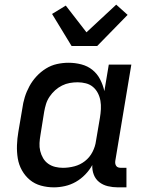

<svg xmlns="http://www.w3.org/2000/svg" viewBox="-20 -798 640 826"><path d="M212 8Q183 8 156 0.5Q129 -7 108.5 -24Q88 -41 74.5 -65Q61 -89 56.5 -116.5Q52 -144 53 -173Q54 -202 59 -231L76 -331Q79 -355 86.5 -379.5Q94 -404 106.5 -427Q119 -450 137 -469.5Q155 -489 177.5 -503Q200 -517 225 -522.5Q250 -528 275 -528Q303 -528 330 -521Q357 -514 377.5 -497.5Q398 -481 410.5 -457Q423 -433 429 -406L448 -520H545L476 -106Q475 -100 476 -94Q477 -88 480.5 -83.5Q484 -79 489.5 -77.5Q495 -76 501 -76H524V8H487Q465 8 444 3Q423 -2 407 -14.5Q391 -27 383.5 -46.5Q376 -66 377 -88Q365 -66 346.5 -47Q328 -28 306 -15.5Q284 -3 259.5 2.5Q235 8 212 8ZM251 -76Q275 -76 300 -82.5Q325 -89 345.5 -105Q366 -121 378 -144.5Q390 -168 393 -192L410 -292Q413 -310 414 -328.5Q415 -347 412 -364.5Q409 -382 401 -397.5Q393 -413 380 -424Q367 -435 349.5 -439.5Q332 -444 314 -444Q297 -444 280 -441Q263 -438 247 -430Q231 -422 217.5 -410Q204 -398 193.5 -382.5Q183 -367 178 -350.5Q173 -334 170 -317L154 -217Q151 -200 150 -182.5Q149 -165 153 -148.5Q157 -132 165.5 -117.5Q174 -103 187.5 -93.5Q201 -84 217.5 -80Q234 -76 251 -76ZM288 -600 204 -738 263 -774 352 -659 480 -778 529 -734 398 -600Z"/></svg>

Font: Iosevka Medium Extended
Style: Italic
Weight: 500
Width: 7
Italic angle: -9°
Monospace: yes
Designer: Belleve Invis
Foundry: Belleve Invis
Version: Version 32.5.0; ttfautohint (v1.8.4)